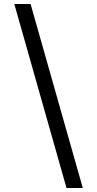

<svg xmlns="http://www.w3.org/2000/svg" viewBox="-20 -812 489 967"><path d="M52 -792H134L397 135H315Z"/></svg>

Font: utamil15
Style: Book
Weight: 400
Designer: Jelle Bosma - Monotype Design Team
Foundry: Monotype Imaging Inc.
Version: Version 2.003